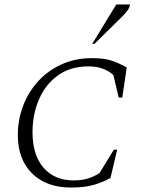

<svg xmlns="http://www.w3.org/2000/svg" viewBox="-20 -832 640 862"><path d="M298 10Q188 10 124 -53.5Q60 -117 60 -225Q60 -295 84 -357.5Q108 -420 152 -468Q196 -516 257.5 -543.5Q319 -571 393 -571Q447 -571 480.5 -560Q514 -549 549 -529L529 -394H513L489 -495Q446 -534 378 -534Q296 -534 240 -493.5Q184 -453 155 -385.5Q126 -318 126 -239Q126 -136 175.5 -79Q225 -22 311 -22Q348 -22 376 -31Q404 -40 427 -55L491 -160H506L476 -33Q442 -14 401 -2Q360 10 298 10ZM394 -635 502 -812H564Q561 -797 552.5 -785Q544 -773 527 -756L404 -635Z"/></svg>

Font: Spectral SC Light
Style: Italic
Weight: 300
Italic angle: -10°
Designer: Jean-Baptiste Levee
Foundry: Production Type
Version: Version 2.001